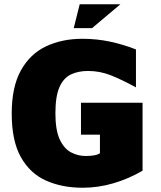

<svg xmlns="http://www.w3.org/2000/svg" viewBox="-20 -866 754 901"><path d="M368 15Q271 15 196 -18.5Q121 -52 78 -128.5Q35 -205 35 -333Q35 -458 78 -535.5Q121 -613 196 -648.5Q271 -684 367 -684Q434 -684 497 -670.5Q560 -657 618 -634V-456Q552 -492 500.5 -512.5Q449 -533 393 -533Q347 -533 312.5 -516.5Q278 -500 259 -457Q240 -414 240 -334Q240 -256 260 -212.5Q280 -169 312.5 -151.5Q345 -134 382 -134Q404 -134 421.5 -137Q439 -140 449 -147V-234H360V-384H649V-65Q584 -27 512.5 -6Q441 15 368 15ZM326 -734 354 -846H545L412 -734Z"/></svg>

Font: Maven Pro Black
Style: Regular
Weight: 900
Designer: Joe Prince
Foundry: Joe Prince
Version: Version 2.103